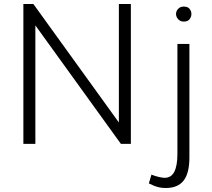

<svg xmlns="http://www.w3.org/2000/svg" viewBox="-20 -720 1062 961"><path d="M97 -700H147L575 -107V-700H635V0H585L157 -593V0H97ZM738 154Q755 161 774 165.5Q793 170 804 170Q837 170 852.5 139.5Q868 109 868 50V-500H928V68Q928 147 899 184Q870 221 810 221Q792 221 778 218Q764 215 751.5 210Q739 205 725 198ZM861 -650Q861 -659 865.5 -667.5Q870 -676 878.5 -681.5Q887 -687 900 -687Q920 -687 929 -675.5Q938 -664 938 -650Q938 -636 929 -624Q920 -612 900 -612Q887 -612 878.5 -618Q870 -624 865.5 -632.5Q861 -641 861 -650Z"/></svg>

Font: Moderustic Light
Style: Regular
Weight: 300
Designer: Tural Alisoy
Foundry: TAFT Foundry
Version: Version 2.120